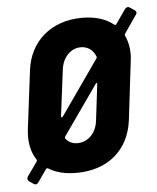

<svg xmlns="http://www.w3.org/2000/svg" viewBox="-46 -582 537 657"><g transform="rotate(-5 222.5 -253.5)"><path d="M440 -529 423 -540C418 -544 412 -542 407 -536L373 -487C371 -484 369 -484 366 -486C340 -507 304 -519 258 -519C150 -519 77 -453 65 -356L40 -155C35 -113 42 -77 61 -49C62 -47 62 -45 60 -42L26 6C22 12 23 18 28 22L44 33C50 37 56 35 60 29L90 -14C91 -16 94 -17 97 -16C122 0 154 8 193 8C302 8 374 -55 387 -155L411 -356C416 -390 411 -420 399 -446C398 -448 399 -450 400 -452L442 -513C447 -519 446 -525 440 -529ZM157 -190 177 -348C182 -390 210 -419 245 -419C270 -419 288 -404 296 -382C297 -379 296 -377 294 -375L163 -188C160 -184 157 -185 157 -190ZM290 -288 275 -164C270 -121 241 -93 205 -93C188 -93 174 -100 165 -112C163 -114 164 -116 165 -119L285 -290C287 -294 291 -293 290 -288Z"/></g></svg>

Font: Barlow Condensed SemiBold
Style: Italic
Weight: 600
Width: 3
Italic angle: -7°
Designer: Jeremy Tribby
Foundry: Tribby Type
Version: Version 1.422;hotconv 1.0.109;makeotfexe 2.5.65596